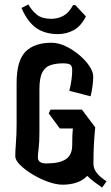

<svg xmlns="http://www.w3.org/2000/svg" viewBox="-20 -841 501 867"><path d="M441 6Q421 -8 405 -20Q389 -32 374 -47Q356 -27 327 -17Q298 -7 263 -7Q234 -7 197.5 -20Q161 -33 127 -53.5Q93 -74 71 -96Q49 -118 49 -135Q49 -160 52 -197.5Q55 -235 55 -279V-466Q55 -567 95 -607.5Q135 -648 213 -648Q243 -648 276 -632.5Q309 -617 337.5 -593Q366 -569 383.5 -543Q401 -517 401 -495Q401 -479 398 -454Q395 -429 389 -406L293 -431Q306 -483 306 -524Q306 -543 297 -549Q288 -555 265 -555Q233 -555 208.5 -547Q184 -539 171 -514Q158 -489 158 -438V-245Q158 -197 154.5 -170.5Q151 -144 151 -131Q151 -103 188 -103Q250 -103 278 -122.5Q306 -142 306 -185Q306 -235 309 -261H250L200 -329L208 -346H350L410 -266Q406 -226 404 -188.5Q402 -151 402 -101Q402 -82 414.5 -63.5Q427 -45 461 -22ZM242 -687Q184 -687 144.5 -714Q105 -741 77 -805L108 -821Q125 -791 148 -773.5Q171 -756 211 -756Q241 -756 266 -769.5Q291 -783 310 -818H320L368 -767Q346 -723 313 -705Q280 -687 242 -687Z"/></svg>

Font: Jaini
Style: Regular
Weight: 400
Designer: Maithili Shingre, Girish Dalvi (Devanagari), Taresh Vohra (Latin)
Foundry: Ek Type
Version: Version 2.000; ttfautohint (v1.8.4.7-5d5b)